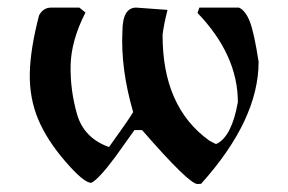

<svg xmlns="http://www.w3.org/2000/svg" viewBox="-20 -467 746 497"><path d="M262.2 -86.4Q312.5 -156.2 324.7 -176.8Q292 -289.1 296.9 -386.7Q297.4 -447.3 332.5 -447.3L413.6 -441.4Q404.3 -404.8 400.9 -377.9Q399.9 -189.9 522.5 -102.5L537.6 -94.7H541Q580.1 -114.3 595.7 -202.6Q595.7 -324.7 491.2 -433.6L496.1 -447.3H561H598.6Q615.2 -439.9 626.5 -411.6Q637.7 -383.3 649.4 -307.1Q649.4 -156.7 500.5 8.8L491.2 9.3Q469.2 9.3 347.7 -130.4H328.1L279.3 -62Q235.4 -2.9 216.3 6.3Q196.8 6.3 148.7 -49.6Q100.6 -105.5 78.4 -159.2Q56.2 -212.9 57.1 -275.9Q58.1 -338.9 81.1 -427.2Q91.8 -447.3 112.3 -447.3H185.5L201.2 -434.6Q164.1 -361.8 162.8 -297.6Q161.6 -233.4 179.4 -171.4Q197.3 -109.4 262.2 -86.4Z"/></svg>

Font: Panteley
Style: Regular
Weight: 500
Designer: Kalashnikov Yuriy
Foundry: Øêîëà ïàâà èìåíè ñâÿòîãî àâíîàïîñòîëüíîãî Âëàäèìèà
Version: Version 1.80 April 12, 2018